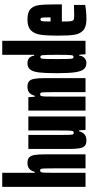

<svg xmlns="http://www.w3.org/2000/svg" viewBox="441 -1224 791 1713"><g transform="rotate(-90 836.5 -367.5)"><path d="M26 -743H151V-453H160Q175 -518 239 -518Q272 -518 288 -503.5Q304 -489 310 -456Q316 -423 316 -360V0H191V-277Q191 -330 190 -361.5Q189 -393 185.5 -399Q182 -405 171 -405Q161 -405 157 -396.5Q153 -388 152 -358Q151 -328 151 -244V0H26Z M364 -150V-510H489V-233Q489 -180 490 -148.5Q491 -117 494.5 -111Q498 -105 509 -105Q519 -105 523 -113.5Q527 -122 528 -152Q529 -182 529 -266V-510H654V0H534L530 -57H521Q506 8 441 8Q408 8 392 -6.5Q376 -21 370 -54Q364 -87 364 -150Z M706 -510H826L830 -453H839Q854 -518 919 -518Q952 -518 968 -503.5Q984 -489 990 -456Q996 -423 996 -360V0H871V-277Q871 -330 870 -361.5Q869 -393 865.5 -399Q862 -405 851 -405Q841 -405 837 -396.5Q833 -388 832 -358Q831 -328 831 -244V0H706Z M1040 -256Q1040 -359 1046.5 -413.5Q1053 -468 1072 -493Q1091 -518 1130 -518Q1160 -518 1177 -501Q1194 -484 1196 -458H1204V-743H1329V0H1209L1205 -56H1197Q1194 -25 1174.5 -8.5Q1155 8 1133 8Q1096 8 1076.5 -14Q1057 -36 1048.5 -92.5Q1040 -149 1040 -256ZM1201 -128Q1204 -147 1204 -255Q1204 -361 1201 -381Q1199 -395 1195.5 -399Q1192 -403 1184 -403Q1175 -403 1171.5 -395Q1168 -387 1167 -351Q1166 -315 1166 -255Q1166 -195 1167 -159Q1168 -123 1171.5 -115Q1175 -107 1184 -107Q1192 -107 1195.5 -110.5Q1199 -114 1201 -128Z M1654 -211H1501Q1501 -153 1503.5 -133Q1506 -113 1515.5 -107Q1525 -101 1552 -101L1649 -103V-3Q1592 8 1521 8Q1452 8 1421 -21.5Q1390 -51 1382.5 -102Q1375 -153 1375 -254Q1375 -352 1384 -405.5Q1393 -459 1423.5 -488.5Q1454 -518 1519 -518Q1584 -518 1612.5 -491Q1641 -464 1647.5 -414Q1654 -364 1654 -254ZM1501 -312H1538Q1538 -347 1537 -369Q1536 -391 1532.5 -396.5Q1529 -402 1519 -402Q1512 -402 1508 -397Q1504 -392 1502.5 -373Q1501 -354 1501 -312Z"/></g></svg>

Font: Saira Ultra Condensed Black
Style: Regular
Weight: 900
Width: 1
Designer: Hector Gatti with collaboration of the Omnibus-Type team
Foundry: Omnibus-Type
Version: Version 1.001; ttfautohint (v1.8)